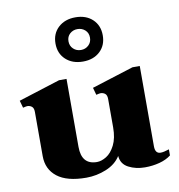

<svg xmlns="http://www.w3.org/2000/svg" viewBox="-85 -844 868 932"><g transform="rotate(-10 349.0 -378.0)"><path d="M231 -657Q231 -706 263.5 -736Q296 -766 348 -766Q400 -766 432 -736Q464 -706 464 -657Q464 -608 432 -578Q400 -548 348 -548Q296 -548 263.5 -578Q231 -608 231 -657ZM295 -657Q295 -634 310.5 -619.5Q326 -605 348 -605Q370 -605 385.5 -619.5Q401 -634 401 -657Q401 -680 385.5 -694Q370 -708 348 -708Q326 -708 310.5 -694Q295 -680 295 -657ZM684 -56V-26Q661 -8 627 1Q593 10 555 10Q510 10 474.5 -8.5Q439 -27 436 -67Q412 -29 364.5 -9.5Q317 10 266 10Q171 10 123 -27.5Q75 -65 75 -130V-348Q75 -367 65.5 -374.5Q56 -382 43 -382Q39 -382 22 -378L12 -414L217 -479H254V-144Q254 -56 330 -56Q352 -56 376.5 -71Q401 -86 418.5 -120.5Q436 -155 436 -208V-348Q436 -367 426.5 -374.5Q417 -382 404 -382Q400 -382 383 -378L373 -414L579 -479H615V-83Q615 -47 642 -47Q657 -47 684 -56Z"/></g></svg>

Font: Taviraj
Style: Bold
Weight: 700
Designer: Katatrad Team
Foundry: CadsonDemak
Version: Version 1.001